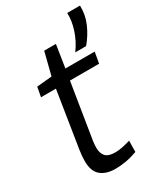

<svg xmlns="http://www.w3.org/2000/svg" viewBox="-193 -846 806 936"><g transform="rotate(-30 209.5 -378.0)"><path d="M297 -76 296 -13Q263 -1 232 4.5Q201 10 172 10Q120 10 90 -15Q60 -40 60 -97Q60 -124 65 -158L115 -474H31L41 -528L126 -536L158 -663H224L204 -536H369L358 -474H194L144 -163Q143 -153 142 -144Q141 -135 141 -127Q141 -95 156.5 -77.5Q172 -60 211 -60Q231 -60 252.5 -64.5Q274 -69 297 -76ZM285 -580Q316 -622 332.5 -671.5Q349 -721 347 -766H419Q421 -715 400.5 -667.5Q380 -620 346 -580Z"/></g></svg>

Font: Georama
Style: Italic
Weight: 400
Italic angle: -9°
Designer: Jean-Baptiste Levee
Foundry: Production Type
Version: Version 1.000